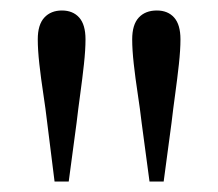

<svg xmlns="http://www.w3.org/2000/svg" viewBox="-20 -825 416 366"><path d="M98 -805Q119 -805 131 -791.5Q143 -778 143 -750Q143 -730 140 -702.5Q137 -675 133 -646Q129 -617 126 -591L111 -479H84L70 -591Q67 -617 62.5 -646.5Q58 -676 55 -703Q52 -730 52 -750Q52 -778 64.5 -791.5Q77 -805 98 -805ZM279 -805Q300 -805 312 -791.5Q324 -778 324 -750Q324 -730 321 -702.5Q318 -675 314 -646Q310 -617 307 -591L292 -479H265L250 -591Q247 -617 242.5 -646.5Q238 -676 235 -703Q232 -730 232 -750Q232 -778 244.5 -791.5Q257 -805 279 -805Z"/></svg>

Font: Noto Serif JP
Style: Regular
Weight: 400
Designer: Ryoko NISHIZUKA  (kana & ideographs); Frank Grießhammer (Latin, Greek & Cyrillic); Wenlong ZHANG  (bopomofo); Sandoll Co
Foundry: Adobe
Version: Version 2.003-H1;hotconv 1.1.1;makeotfexe 2.6.0